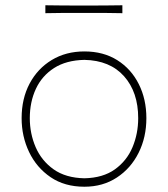

<svg xmlns="http://www.w3.org/2000/svg" viewBox="-20 -699 637 728"><path d="M300 9Q225 9 171.8 -27.2Q118.5 -63.5 90.2 -122.8Q62 -182 62 -251Q62 -325 92.2 -382Q122.5 -439 176.2 -471.5Q230 -504 300 -504Q372 -504 424.8 -470.8Q477.5 -437.5 506.2 -380.2Q535 -323 535 -251Q535 -178.5 505.5 -119.5Q476 -60.5 423 -25.8Q370 9 300 9ZM300 -23Q370.5 -24.5 415.8 -57Q461 -89.5 482.5 -141Q504 -192.5 504 -251Q504 -349.5 450.5 -409.8Q397 -470 300 -472Q231 -470.5 185 -441Q139 -411.5 116 -362Q93 -312.5 93 -251Q93 -192.5 115.2 -141Q137.5 -89.5 183.2 -57Q229 -24.5 300 -23ZM152 -649V-679Q185 -678.5 221.8 -678.2Q258.5 -678 298 -678Q338 -678 374.5 -678.2Q411 -678.5 444 -679V-649Q411 -650 374.5 -650Q338 -650 298 -650Q258.5 -650 221.8 -650Q185 -650 152 -649Z"/></svg>

Font: Commissioner Flair Thin
Style: Regular
Weight: 100
Designer: Kostas Bartsokas
Foundry: Kostas Bartsokas
Version: Version 1.000; ttfautohint (v1.8.3)